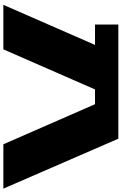

<svg xmlns="http://www.w3.org/2000/svg" viewBox="194 -934 740 1169"><g transform="rotate(90 564.5 -350.0)"><path d="M10 0 254 -558H130V-700H825L1129 0H859L615 -558H525L281 0Z"/></g></svg>

Font: Stalin One
Style: Regular
Weight: 400
Designer: Jovanny Lemonad
Foundry: Alexey Maslov, Jovanny Lemonad
Version: Version 3.002; ttfautohint (v0.91) -l 8 -r 50 -G 200 -x 0 -w